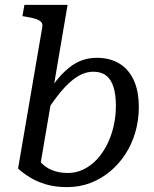

<svg xmlns="http://www.w3.org/2000/svg" viewBox="-20 -755 633 787"><path d="M258 -46Q292 -46 322 -60.5Q352 -75 376.5 -101Q401 -127 418.5 -161.5Q436 -196 445.5 -237Q455 -278 455 -322Q455 -368 445 -399Q435 -430 415 -445.5Q395 -461 363 -461Q329 -461 297 -441Q265 -421 232 -382Q199 -343 162 -285L137 -314Q175 -379 211 -424.5Q247 -470 287 -494Q327 -518 377 -518Q430 -518 468.5 -495Q507 -472 528 -427Q549 -382 549 -315Q549 -263 535 -214Q521 -165 494.5 -124Q468 -83 431.5 -52.5Q395 -22 350.5 -5Q306 12 255 12Q207 12 169.5 1Q132 -10 103.5 -27.5Q75 -45 54 -64L153 -642Q156 -657 148.5 -665Q141 -673 125 -678Q109 -683 83 -687L72 -689L80 -735H257L142 -59Q131 -68 124 -77.5Q117 -87 114 -97.5Q111 -108 112 -119.5Q113 -131 118 -143Q127 -113 146 -91Q165 -69 193.5 -57.5Q222 -46 258 -46Z"/></svg>

Font: Roboto Serif 20pt
Style: Italic
Weight: 400
Italic angle: -10°
Designer: Greg Gazdowicz
Foundry: Commercial Type
Version: Version 1.008